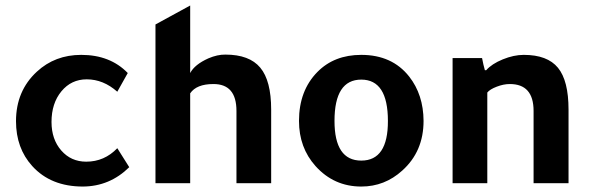

<svg xmlns="http://www.w3.org/2000/svg" viewBox="-20 -665 2147 697"><path d="M449.2 -58.1Q378.4 11.7 280.8 12.2Q164.6 12.2 97.2 -62Q38.1 -127 38.1 -225.1Q38.1 -335 113.8 -404.8Q179.7 -465.8 274.9 -465.8Q379.9 -465.8 443.8 -399.9L405.8 -332Q355 -377 294.9 -377Q238.8 -377 202.9 -333.5Q167 -290 167 -222.2Q167 -159.2 202.4 -118.7Q237.8 -78.1 293 -78.1Q358.9 -78.1 405.8 -127Z M544.4 -576.2 670.4 -645V-399.9Q686.5 -430.7 736.3 -453.1Q769.5 -467.3 798.3 -466.8Q885.3 -466.8 924.8 -419.4Q964.4 -372.1 964.4 -267.1V0H838.4V-262.2Q838.4 -360.4 754.4 -359.9Q693.4 -359.9 670.4 -326.2V0H544.4Z M1291.5 -465.8Q1403.3 -465.8 1465.3 -387.2Q1517.1 -321.3 1517.6 -226.1Q1517.6 -115.2 1440.4 -45.9Q1376.5 12.2 1291.5 12.2Q1192.4 12.2 1125.5 -62Q1065.4 -128.9 1065.4 -226.1Q1065.4 -335.9 1132.3 -403.8Q1193.4 -465.8 1291.5 -465.8ZM1291.5 -82Q1388.7 -82 1388.2 -226.1Q1388.2 -376 1291.5 -376Q1194.3 -376 1194.3 -226.1Q1194.3 -82 1291.5 -82Z M1745.1 -410.2Q1765.1 -433.1 1805.2 -449.5Q1845.2 -465.8 1881.3 -465.8Q1967.3 -465.8 2005.6 -418.9Q2043.9 -372.1 2043.9 -267.1V0H1917V-262.2Q1917 -360.4 1830.1 -359.9Q1808.1 -359.9 1783.2 -350.3Q1758.3 -340.8 1749 -329.1V0H1623V-454.1H1730Q1734.9 -428.2 1740.2 -410.2Z"/></svg>

Font: Tajawal
Style: Bold
Weight: 700
Designer: Boutros Fonts
Foundry: Created by Boutros International 2017
Version: Version 1.700